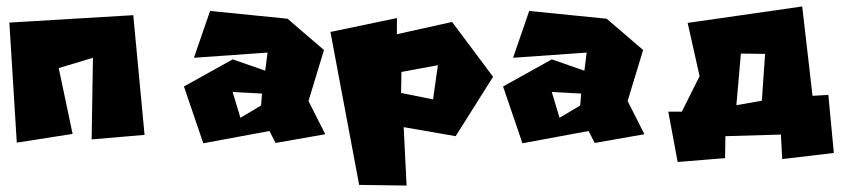

<svg xmlns="http://www.w3.org/2000/svg" viewBox="-20 -456 2681 595"><path d="M32 -14 9 -386 393 -409 428 -38 264 -24 268 -277 162 -245 205 -41Z M725 -91 701 -171 792 -166 789 -129ZM581 -277 809 -293 802 -237 701 -272 550 -188 610 -12 815 -50 834 -13 988 -40 936 -143 984 -301 871 -398 631 -422Z M1322 -148 1223 -168 1224 -233 1337 -254ZM1004 -357 1093 117 1240 119 1231 -62 1392 -34 1508 -218 1381 -388 1210 -350V-400Z M1714 -91 1690 -171 1781 -166 1778 -129ZM1570 -277 1798 -293 1791 -237 1690 -272 1539 -188 1599 -12 1804 -50 1823 -13 1977 -40 1925 -143 1973 -301 1860 -398 1620 -422Z M2262 -130 2276 -290 2351 -289 2341 -144ZM2051 -110 2080 46 2227 34 2228 -34 2400 -39 2404 37 2564 18 2547 -162 2498 -159 2466 -436 2111 -385 2148 -220 2093 -110Z"/></svg>

Font: Super Mario
Style: Regular
Weight: 400
Version: Version 1.0